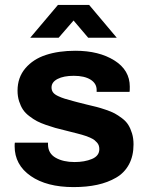

<svg xmlns="http://www.w3.org/2000/svg" viewBox="-20 -743 596 775"><path d="M102.1 -590.8 213.9 -723.1H339.8L451.2 -590.8H335.9L276.9 -660.2L216.8 -590.8ZM276.9 12.2Q168.5 12.2 103.8 -32.7Q39.1 -77.6 39.1 -152.8Q39.1 -164.1 40 -167H173.8V-159.2Q174.3 -123.5 204.8 -106.2Q235.4 -88.9 280.8 -88.9Q321.3 -88.9 351.1 -101.3Q380.9 -113.8 380.9 -141.1Q380.9 -148.9 378.7 -155.5Q376.5 -162.1 371.6 -167.5Q366.7 -172.9 361.6 -177.2Q356.4 -181.6 346.9 -185.8Q337.4 -189.9 330.3 -192.9Q323.2 -195.8 310.5 -199.2Q297.9 -202.6 289.6 -204.8Q281.2 -207 266.1 -210.7Q251 -214.4 242.2 -216.8Q217.8 -222.7 202.9 -226.8Q188 -231 165.5 -238.8Q143.1 -246.6 128.9 -254.2Q114.7 -261.7 98.4 -274.2Q82 -286.6 72.8 -300.5Q63.5 -314.5 57.1 -334.2Q50.8 -354 50.8 -377Q50.8 -430.2 82.3 -467.3Q113.8 -504.4 165.3 -521.2Q216.8 -538.1 284.2 -538.1Q379.4 -538.1 441.7 -499Q503.9 -460 503.9 -393.1Q503.9 -374 502.9 -372.1H370.1V-379.9Q370.1 -406.2 345.5 -421.6Q320.8 -437 277.8 -437Q236.8 -437 212.4 -424.3Q188 -411.6 188 -390.1Q188 -378.4 194.1 -370.1Q200.2 -361.8 214.4 -355.2Q228.5 -348.6 241.2 -344.7Q253.9 -340.8 277.3 -334.5Q288.6 -331.5 293.9 -330.1Q306.2 -326.7 330.8 -320.8Q355.5 -314.9 370.1 -311.3Q384.8 -307.6 407 -300Q429.2 -292.5 442.9 -285.2Q456.5 -277.8 472.7 -265.6Q488.8 -253.4 497.8 -239Q506.8 -224.6 512.9 -204.6Q519 -184.6 519 -160.2Q519 -113.8 500.7 -79.6Q482.4 -45.4 448.7 -25.9Q415 -6.3 372.6 2.9Q330.1 12.2 276.9 12.2Z"/></svg>

Font: Archivo
Style: Bold
Weight: 700
Designer: Hector Gatti
Foundry: Omnibus-Type
Version: Version 2.001